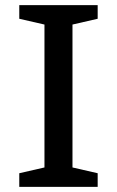

<svg xmlns="http://www.w3.org/2000/svg" viewBox="-20 -727 455 747"><path d="M360 -53V0H55V-53L153 -75.5V-631.5L55 -654V-707H360V-654L262 -631.5V-75.5Z"/></svg>

Font: Newsreader Caption
Style: Regular
Weight: 400
Designer: Hugues Gentile
Foundry: Production Type
Version: Version 1.001